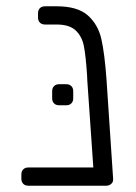

<svg xmlns="http://www.w3.org/2000/svg" viewBox="-20 -591 433 611"><path d="M340 -19Q340 -11 333.5 -5.5Q327 0 318 0H301H70Q60 0 54 -6Q48 -12 48 -22V-36Q48 -46 54 -52Q60 -58 70 -58H277L258 -332L257 -353Q253 -413 247 -444Q241 -475 221 -494Q201 -513 160 -513H123Q113 -513 107 -519Q101 -525 101 -535V-549Q101 -559 107 -565Q113 -571 123 -571H160Q227 -571 259.5 -542Q292 -513 302.5 -467Q313 -421 319 -337L340 -22ZM146 -278V-301Q146 -311 152 -317Q158 -323 168 -323H191Q201 -323 207 -317Q213 -311 213 -301V-278Q213 -268 207 -262Q201 -256 191 -256H168Q158 -256 152 -262Q146 -268 146 -278Z"/></svg>

Font: Rubik
Style: Regular
Weight: 300
Designer: Hubert & Fischer
Foundry: Hubert & Fischer
Version: Version 1.100